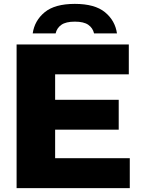

<svg xmlns="http://www.w3.org/2000/svg" viewBox="-20 -969 728 989"><path d="M65.5 0V-740H643.5V-586H264V-455H591.5V-301H264V-154H648.5V0ZM148.5 -797Q158 -863 210.2 -906Q262.5 -949 365.5 -949Q468.5 -949 520.8 -906Q573 -863 582.5 -797H464.5Q458 -825 434.8 -841.2Q411.5 -857.5 365.5 -857.5Q319.5 -857.5 296.2 -841.2Q273 -825 266.5 -797Z"/></svg>

Font: Encode Sans SemiExpanded SemiExpanded ExtraBold
Style: Regular
Weight: 800
Width: 6
Designer: Multiple Designers
Foundry: Impallari Type
Version: Version 3.000; ttfautohint (v1.8.3) -l 8 -r 50 -G 200 -x 14 